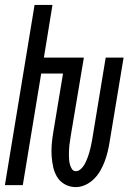

<svg xmlns="http://www.w3.org/2000/svg" viewBox="-25 -755 545 783"><path d="M284 8Q260 8 240 -3Q220 -14 208.5 -32.5Q197 -51 192 -73.5Q187 -96 185.5 -119.5Q184 -143 186 -166.5Q188 -190 192 -214L232 -455H143L68 0H-5L116 -735H189L154 -520H317L264 -204Q263 -194 261 -183.5Q259 -173 258 -163Q257 -153 256.5 -142.5Q256 -132 256 -122Q256 -112 257 -102Q258 -92 260.5 -83Q263 -74 268.5 -65.5Q274 -57 284 -57Q294 -57 302 -63.5Q310 -70 315.5 -78Q321 -86 325 -95Q329 -104 332.5 -113Q336 -122 338.5 -131Q341 -140 343.5 -149.5Q346 -159 347.5 -168Q349 -177 351 -186L406 -520H479L422 -176Q419 -156 414 -136Q409 -116 402 -97Q395 -78 384.5 -59.5Q374 -41 358.5 -25.5Q343 -10 323.5 -1Q304 8 284 8Z"/></svg>

Font: Iosevka Oblique
Style: Regular
Weight: 400
Italic angle: -9°
Monospace: yes
Designer: Belleve Invis
Foundry: Belleve Invis
Version: Version 32.5.0; ttfautohint (v1.8.4)